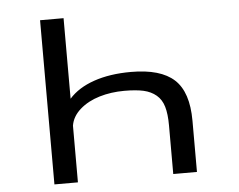

<svg xmlns="http://www.w3.org/2000/svg" viewBox="-55 -866 1159 932"><g transform="rotate(-5 525.0 -400.0)"><path d="M173 0V-800H287.5V-407.5Q331.5 -457.5 409.2 -484.5Q487 -511.5 590.5 -511.5Q734.5 -511.5 801 -450.5Q867.5 -389.5 867.5 -249.5V0H752V-237Q752 -292.5 741.5 -328.2Q731 -364 705.8 -385.2Q680.5 -406.5 644 -414.8Q607.5 -423 550.5 -423Q485.5 -423 428.8 -406Q372 -389 333.2 -354.8Q294.5 -320.5 287.5 -276V0Z"/></g></svg>

Font: League Mono Extended
Style: Regular
Weight: 400
Width: 9
Designer: Tyler Finck
Foundry: The League of Moveable Type / Tyler Finck
Version: Version 2.210